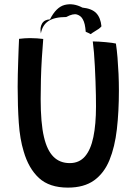

<svg xmlns="http://www.w3.org/2000/svg" viewBox="-20 -858 646 897"><path d="M297 18.5Q211 18.5 162.2 -26.2Q113.5 -71 90.5 -151Q73 -208 67.8 -284.2Q62.5 -360.5 62.5 -453Q62.5 -479.5 63.2 -510Q64 -540.5 65 -571.2Q66 -602 67 -629.5Q68 -657 69 -676.5Q81.5 -678 94.5 -679Q107.5 -680 120 -680Q137 -680 153.5 -678.8Q170 -677.5 182 -676Q178.5 -635 175.5 -586.2Q172.5 -537.5 171.2 -488Q170 -438.5 170 -395Q170 -339.5 173.8 -295.2Q177.5 -251 185.5 -217.5Q200 -155.5 229.8 -125.8Q259.5 -96 306 -96Q350 -96 377 -127.2Q404 -158.5 416.2 -217.8Q428.5 -277 428.5 -360.5Q428.5 -383 428 -413.5Q427.5 -444 426.2 -478.5Q425 -513 423.2 -547.5Q421.5 -582 419 -612.2Q416.5 -642.5 413.5 -664.5Q426.5 -664.5 442.5 -663.5Q458.5 -662.5 474.5 -661Q490.5 -659.5 503.2 -657.8Q516 -656 521.5 -654.5Q526 -625.5 529 -588.8Q532 -552 533.8 -512.5Q535.5 -473 535.5 -435Q535.5 -337 526 -254.2Q516.5 -171.5 491.5 -110.2Q466.5 -49 419.5 -15.2Q372.5 18.5 297 18.5ZM171 -702Q165.5 -729.5 176.5 -748Q187.5 -766.5 213.5 -767.5Q242.5 -825 282.5 -835Q322.5 -845 365 -822.5Q409 -818 429.5 -796.8Q450 -775.5 454 -735Q449 -728.5 439.8 -722.2Q430.5 -716 420.8 -710.2Q411 -704.5 404 -698.5Q398 -701.5 392.8 -704.2Q387.5 -707 380.5 -709.5Q379 -729.5 375.8 -743.8Q372.5 -758 367 -767.5Q358.5 -784 340.2 -790Q322 -796 289.5 -778.5Q235 -778.5 206.5 -759.8Q178 -741 171 -702Z"/></svg>

Font: Grandstander Thin
Style: Regular
Weight: 400
Version: Version 1.200